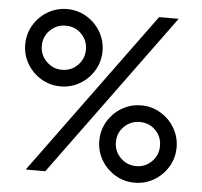

<svg xmlns="http://www.w3.org/2000/svg" viewBox="-52 -770 884 841"><g transform="rotate(5 390.0 -350.0)"><path d="M614 -716H700L176 0H90ZM400 -154Q400 -200 423 -239Q446 -278 485 -301Q524 -324 570 -324Q616 -324 655 -301Q694 -278 717 -239Q740 -200 740 -154Q740 -108 717 -69Q694 -30 655 -7Q616 16 570 16Q524 16 485 -7Q446 -30 423 -69Q400 -108 400 -154ZM667 -154Q667 -195 639 -223Q611 -251 570 -251Q530 -251 501.5 -223Q473 -195 473 -154Q473 -114 501.5 -85.5Q530 -57 570 -57Q611 -57 639 -85.5Q667 -114 667 -154ZM40 -546Q40 -592 63 -631Q86 -670 125 -693Q164 -716 210 -716Q256 -716 295 -693Q334 -670 357 -631Q380 -592 380 -546Q380 -500 357 -461Q334 -422 295 -399Q256 -376 210 -376Q164 -376 125 -399Q86 -422 63 -461Q40 -500 40 -546ZM307 -546Q307 -587 279 -615Q251 -643 210 -643Q170 -643 141.5 -615Q113 -587 113 -546Q113 -506 141.5 -477.5Q170 -449 210 -449Q251 -449 279 -477.5Q307 -506 307 -546Z"/></g></svg>

Font: Uncut Sans Variable
Style: Regular
Weight: 400
Designer: Kasper Nordkvist
Foundry: UNCUT.wtf
Version: Version 1.304;Glyphs 3.2 (3246)